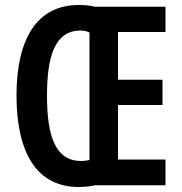

<svg xmlns="http://www.w3.org/2000/svg" viewBox="-20 -741 726 768"><path d="M295 -721C126 -721 46 -583 46 -359C46 -136 123 7 295 7C321 7 342 4 361 0H642V-103H452V-321H630V-422H452V-613H642V-714H360C341 -719 320 -721 295 -721ZM300 -619C316 -619 328 -616 338 -611V-101C329 -99 316 -97 302 -97C202 -99 168 -195 168 -358C168 -520 201 -617 300 -619Z"/></svg>

Font: Noto Sans Khmer ExtraCondensed SemiBold
Style: Regular
Weight: 600
Width: 2
Designer: Danh Hong and the Monotype Design Team
Foundry: Monotype Imaging Inc.
Version: Version 2.004